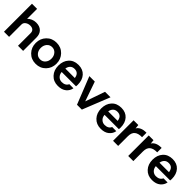

<svg xmlns="http://www.w3.org/2000/svg" viewBox="335 -2190 3637 3637"><g transform="rotate(45 2153.0 -371.5)"><path d="M371 -555Q466 -555 519.5 -502Q573 -449 573 -355V0H436V-338Q436 -385 408.5 -410Q381 -435 331 -435Q277 -435 237 -406Q197 -377 197 -330V0H60V-750H197V-483Q227 -516 274 -535.5Q321 -555 371 -555Z M1113 -74.5Q1034 7 913 7Q792 7 713.5 -74.5Q635 -156 635 -276Q635 -396 713.5 -477.5Q792 -559 913 -559Q1034 -559 1113 -477.5Q1192 -396 1192 -276Q1192 -156 1113 -74.5ZM913 -440Q849 -440 809 -393Q769 -346 769 -276Q769 -206 809 -159.5Q849 -113 913 -113Q977 -113 1017 -160Q1057 -207 1057 -276Q1057 -345 1016.5 -392.5Q976 -440 913 -440Z M1759 -277Q1759 -258 1756 -234H1372Q1377 -172 1415.5 -135.5Q1454 -99 1507 -99Q1604 -99 1638 -173H1748Q1736 -99 1674 -47Q1612 5 1506 5Q1387 5 1314 -74Q1241 -153 1241 -275Q1241 -399 1311.5 -477Q1382 -555 1506 -555Q1623 -555 1691 -479.5Q1759 -404 1759 -277ZM1505 -449Q1450 -449 1417 -417Q1384 -385 1375 -329H1629Q1613 -449 1505 -449Z M2365 -549 2146 0H2016L1798 -549H1944L2081 -155L2218 -549Z M2907 -277Q2907 -258 2904 -234H2520Q2525 -172 2563.5 -135.5Q2602 -99 2655 -99Q2752 -99 2786 -173H2896Q2884 -99 2822 -47Q2760 5 2654 5Q2535 5 2462 -74Q2389 -153 2389 -275Q2389 -399 2459.5 -477Q2530 -555 2654 -555Q2771 -555 2839 -479.5Q2907 -404 2907 -277ZM2653 -449Q2598 -449 2565 -417Q2532 -385 2523 -329H2777Q2761 -449 2653 -449Z M3322 -556V-437Q3222 -439 3170.5 -397Q3119 -355 3119 -258V0H2982V-550H3109L3118 -467Q3135 -504 3186 -530.5Q3237 -557 3322 -556Z M3728 -556V-437Q3628 -439 3576.5 -397Q3525 -355 3525 -258V0H3388V-550H3515L3524 -467Q3541 -504 3592 -530.5Q3643 -557 3728 -556Z M4281 -277Q4281 -258 4278 -234H3894Q3899 -172 3937.5 -135.5Q3976 -99 4029 -99Q4126 -99 4160 -173H4270Q4258 -99 4196 -47Q4134 5 4028 5Q3909 5 3836 -74Q3763 -153 3763 -275Q3763 -399 3833.5 -477Q3904 -555 4028 -555Q4145 -555 4213 -479.5Q4281 -404 4281 -277ZM4027 -449Q3972 -449 3939 -417Q3906 -385 3897 -329H4151Q4135 -449 4027 -449Z"/></g></svg>

Font: Oakes Grotesk
Style: Bold
Weight: 600
Designer: Samuel Oakes
Foundry: Samuel Oakes
Version: Version 1.000;PS 001.000;hotconv 1.0.88;makeotf.lib2.5.64775